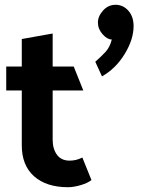

<svg xmlns="http://www.w3.org/2000/svg" viewBox="-20 -762 589 802"><path d="M463 -742Q494 -742 516 -717.5Q538 -693 538 -653Q538 -597 500.5 -536Q463 -475 406 -443L378 -504Q403 -526 421 -545.5Q439 -565 447 -597Q428 -597 408.5 -619Q389 -641 389 -668Q389 -694 410.5 -718Q432 -742 463 -742ZM362 -10Q346 3 316.5 11.5Q287 20 264 20Q174 20 122.5 -25.5Q71 -71 71 -155V-384H6V-484H71V-599L200 -622V-484H288L328 -384H200V-178Q200 -140 218 -115.5Q236 -91 271 -91Q284 -91 297 -94Q310 -97 324 -104Z"/></svg>

Font: Palanquin
Style: Bold
Weight: 700
Designer: Pria Ravichandran
Version: Version 1.0.4